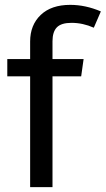

<svg xmlns="http://www.w3.org/2000/svg" viewBox="-20 -770 435 790"><path d="M274 -676Q232 -676 214 -657.5Q196 -639 196 -600V-527H324L314 -456H196V0H104V-456H10V-527H104V-599Q104 -667 147.5 -708.5Q191 -750 269 -750Q332 -750 395 -723L366 -656Q321 -676 274 -676Z"/></svg>

Font: Fira Sans
Style: Regular
Weight: 400
Designer: Carrois Corporate & Edenspiekermann AG
Foundry: Carrois Corporate GbR & Edenspiekermann AG
Version: Version 4.106;PS 004.106;hotconv 1.0.70;makeotf.lib2.5.58329